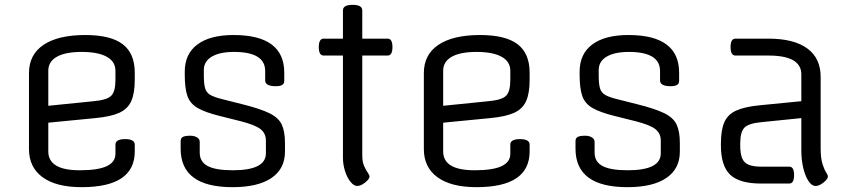

<svg xmlns="http://www.w3.org/2000/svg" viewBox="-20 -760 3528 795"><path d="M538 -459V-429Q538 -374 523.5 -341.5Q509 -309 474 -293Q439 -277 375 -271L180 -252V-133Q180 -55 310 -55Q386 -55 422 -72Q458 -89 458 -123V-161Q458 -184 498 -184Q538 -184 538 -161V-133Q538 15 318 15Q213 15 156.5 -26Q100 -67 100 -143V-457Q100 -534 160.5 -574.5Q221 -615 333 -615Q438 -615 488 -577Q538 -539 538 -459ZM180 -467V-322L368 -341Q423 -346 440.5 -363.5Q458 -381 458 -429V-467Q458 -505 422 -525Q386 -545 318 -545Q251 -545 215.5 -525Q180 -505 180 -467Z M1078 -427V-466Q1078 -545 949 -545Q890 -545 857 -525.5Q824 -506 824 -470V-448Q824 -414 829 -395.5Q834 -377 850 -367.5Q866 -358 898 -350L985 -328Q1057 -310 1095 -291.5Q1133 -273 1146.5 -244.5Q1160 -216 1160 -168V-132Q1160 -61 1104 -23Q1048 15 943 15Q728 15 728 -144V-176Q728 -188 737 -193Q746 -198 768 -198Q785 -198 796 -191Q807 -184 807 -173V-128Q807 -90 840 -72.5Q873 -55 944 -55Q1081 -55 1081 -125V-178Q1081 -208 1058.5 -225.5Q1036 -243 977 -258L889 -280Q829 -295 798 -313Q767 -331 756 -362.5Q745 -394 745 -451V-463Q745 -537 797.5 -576Q850 -615 947 -615Q1157 -615 1157 -459V-424Q1157 -403 1122 -403Q1078 -403 1078 -427Z M1480 -717V-600H1585Q1605 -600 1605 -565Q1605 -530 1585 -530H1480V-117Q1480 -90 1487.5 -73Q1495 -56 1502.5 -45.5Q1510 -35 1510 -29Q1510 -22 1501 -12.5Q1492 -3 1480.5 3.5Q1469 10 1459 10Q1445 10 1431 -7.5Q1417 -25 1408.5 -52Q1400 -79 1400 -107V-530H1320Q1300 -530 1300 -565Q1300 -600 1320 -600H1400V-717Q1400 -740 1440 -740Q1480 -740 1480 -717Z M2173 -459V-429Q2173 -374 2158.5 -341.5Q2144 -309 2109 -293Q2074 -277 2010 -271L1815 -252V-133Q1815 -55 1945 -55Q2021 -55 2057 -72Q2093 -89 2093 -123V-161Q2093 -184 2133 -184Q2173 -184 2173 -161V-133Q2173 15 1953 15Q1848 15 1791.5 -26Q1735 -67 1735 -143V-457Q1735 -534 1795.5 -574.5Q1856 -615 1968 -615Q2073 -615 2123 -577Q2173 -539 2173 -459ZM1815 -467V-322L2003 -341Q2058 -346 2075.5 -363.5Q2093 -381 2093 -429V-467Q2093 -505 2057 -525Q2021 -545 1953 -545Q1886 -545 1850.5 -525Q1815 -505 1815 -467Z M2713 -427V-466Q2713 -545 2584 -545Q2525 -545 2492 -525.5Q2459 -506 2459 -470V-448Q2459 -414 2464 -395.5Q2469 -377 2485 -367.5Q2501 -358 2533 -350L2620 -328Q2692 -310 2730 -291.5Q2768 -273 2781.5 -244.5Q2795 -216 2795 -168V-132Q2795 -61 2739 -23Q2683 15 2578 15Q2363 15 2363 -144V-176Q2363 -188 2372 -193Q2381 -198 2403 -198Q2420 -198 2431 -191Q2442 -184 2442 -173V-128Q2442 -90 2475 -72.5Q2508 -55 2579 -55Q2716 -55 2716 -125V-178Q2716 -208 2693.5 -225.5Q2671 -243 2612 -258L2524 -280Q2464 -295 2433 -313Q2402 -331 2391 -362.5Q2380 -394 2380 -451V-463Q2380 -537 2432.5 -576Q2485 -615 2582 -615Q2792 -615 2792 -459V-424Q2792 -403 2757 -403Q2713 -403 2713 -427Z M3248 0H3131Q3042 0 3003.5 -36.5Q2965 -73 2965 -158V-166Q2965 -221 2979 -253.5Q2993 -286 3028 -302Q3063 -318 3125 -324L3298 -341V-452Q3298 -530 3162 -530H3025Q3005 -530 3005 -565Q3005 -600 3025 -600H3162Q3267 -600 3322.5 -559.5Q3378 -519 3378 -442V-147Q3378 -105 3385.5 -81.5Q3393 -58 3400.5 -46.5Q3408 -35 3408 -29Q3408 -22 3399 -12.5Q3390 -3 3378.5 3.5Q3367 10 3357 10Q3341 10 3327.5 -10.5Q3314 -31 3306 -64.5Q3298 -98 3298 -137V-271L3131 -254Q3079 -249 3062 -231Q3045 -213 3045 -166V-158Q3045 -107 3063.5 -88.5Q3082 -70 3131 -70H3248Q3268 -70 3268 -35Q3268 0 3248 0Z"/></svg>

Font: Offside
Style: Regular
Weight: 400
Designer: Eduardo Rodriguez Tunni
Foundry: Eduardo Rodriguez Tunni
Version: Version 1.002; ttfautohint (v1.8.4.7-5d5b);gftools[0.9.23]